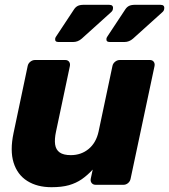

<svg xmlns="http://www.w3.org/2000/svg" viewBox="-20 -770 705 800"><path d="M194.5 10Q134.8 10 93.5 -16.1Q52.3 -42.1 36.6 -92.5Q21 -142.9 36.5 -215.9L95.3 -494.9Q97.3 -505.5 106.3 -512.8Q115.4 -520 126 -520H251.7Q262.4 -520 267.8 -512.8Q273.2 -505.5 271.2 -494.9L213.5 -222.1Q206.5 -189.9 209.7 -167.9Q212.9 -146 228.7 -134.8Q244.5 -123.6 275.1 -123.6Q318.2 -123.6 349.4 -149.4Q380.6 -175.2 390.8 -222.1L448.5 -494.9Q450.5 -505.5 459.6 -512.8Q468.6 -520 479.3 -520H604.4Q615 -520 620.4 -512.8Q625.9 -505.5 623.9 -494.9L524.1 -25.1Q522.1 -14.5 513.6 -7.2Q505 0 494.4 0H378.6Q368 0 362.1 -7.2Q356.1 -14.5 358.1 -25.1L366.3 -63.4Q344.5 -39.8 320.8 -23.3Q297 -6.9 267.2 1.6Q237.4 10 194.5 10ZM436.9 -595Q421.6 -595 423.5 -609.1Q424.1 -612.7 426.6 -616.6Q429 -620.4 431 -623.4L502.1 -731Q508.7 -741 517.9 -745.5Q527.1 -750 543.1 -750H648.1Q667.2 -750 664.1 -732.9Q663.5 -725.1 655.9 -718.7L534.2 -609Q518.2 -595 498.7 -595ZM223.3 -595Q208 -595 209.9 -609.1Q210.5 -612.7 212.9 -616.6Q215.4 -620.4 217.4 -623.4L288.5 -731Q295.1 -741 304.3 -745.5Q313.5 -750 329.5 -750H434.5Q453.6 -750 450.5 -732.9Q449.9 -725.1 442.2 -718.7L320.6 -609Q304.6 -595 285.1 -595Z"/></svg>

Font: Rubik Light
Style: Italic
Weight: 300
Italic angle: -12°
Designer: Hubert and Fischer
Foundry: Hubert and Fischer
Version: Version 2.300;gftools[0.9.30]